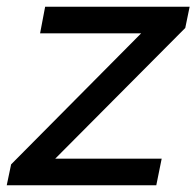

<svg xmlns="http://www.w3.org/2000/svg" viewBox="-34 -550 583 570"><path d="M529 -530H100L85 -451H385L-1 -62L-14 0H430L446 -79H130L516 -467Z"/></svg>

Font: AWKNG-Font Medium
Style: Italic
Weight: 500
Italic angle: -11.3°
Designer: Awakening Church
Foundry: Awakening Church
Version: Version 1.700;PS 001.700;hotconv 1.0.88;makeotf.lib2.5.64775